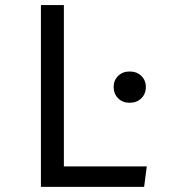

<svg xmlns="http://www.w3.org/2000/svg" viewBox="-20 -726 655 746"><path d="M540 0H139V-706.2H228.2V-79.5H550.3ZM546.7 -388.2Q546.7 -361.5 529.2 -344.1Q511.8 -326.7 483.6 -326.7Q456.4 -326.7 439 -344.1Q421.5 -361.5 421.5 -388.2Q421.5 -413.8 439 -431Q456.4 -448.2 483.6 -448.2Q511.8 -448.2 529.2 -431Q546.7 -413.8 546.7 -388.2Z"/></svg>

Font: Fira Code Fixed
Style: Regular
Weight: 400
Monospace: yes
Designer: Carrois Corporate, Edenspiekermann AG, Nikita Prokopov
Foundry: Carrois Corporate, Edenspiekermann AG, Nikita Prokopov
Version: Version 5.002